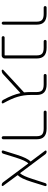

<svg xmlns="http://www.w3.org/2000/svg" viewBox="822 -1410 566 2251"><g transform="rotate(90 1105.5 -284.0)"><path d="M142.6 -512.7H68.4Q60.5 -512.7 55.7 -517.6Q50.8 -522.5 50.8 -529.8Q50.8 -537.1 55.7 -542Q60.5 -546.9 68.4 -546.9H142.6Q206.1 -546.9 237.3 -518.6Q268.6 -490.2 268.6 -431.6V-38.1Q268.6 -31.2 263.2 -25.9Q257.8 -20.5 251 -20.5Q244.1 -20.5 238.8 -25.9Q233.4 -31.2 233.4 -38.1V-431.6Q233.4 -475.6 212.4 -494.1Q191.4 -512.7 142.6 -512.7Z M628.9 -431.6Q628.9 -475.6 608.4 -494.1Q587.9 -512.7 539.1 -512.7H464.8Q457 -512.7 452.1 -517.6Q447.3 -522.5 447.3 -529.8Q447.3 -537.1 452.1 -542Q457 -546.9 464.8 -546.9H539.1Q602.5 -546.9 633.8 -518.6Q665 -490.2 665 -431.6V-54.7Q665 -41 654.8 -30.8Q644.5 -20.5 630.9 -20.5H419.9Q413.1 -20.5 408.2 -25.4Q403.3 -30.3 403.3 -37.6Q403.3 -44.9 408.2 -49.8Q413.1 -54.7 419.9 -54.7H625Q628.9 -54.7 628.9 -58.6Z M1092.8 -357.4Q1092.8 -280.3 1115.2 -205.1Q1135.7 -135.7 1190.4 -38.1Q1192.4 -35.2 1192.4 -32.2Q1192.4 -29.3 1190.4 -26.4Q1186.5 -20.5 1180.7 -20.5Q1160.2 -20.5 1150.4 -38.1Q1087.9 -153.3 1072.3 -237.3Q1071.3 -241.2 1068.4 -238.3L850.6 -38.1Q832 -20.5 805.7 -20.5Q799.8 -20.5 796.9 -27.3Q795.9 -29.3 795.9 -32.2Q795.9 -35.2 798.8 -38.1L1060.5 -280.3Q1063.5 -283.2 1062.5 -287.1Q1058.6 -320.3 1058.6 -357.4V-431.6Q1058.6 -475.6 1038.6 -494.1Q1018.6 -512.7 968.8 -512.7H864.3Q856.4 -512.7 851.6 -517.6Q846.7 -522.5 846.7 -529.8Q846.7 -537.1 851.6 -542Q856.4 -546.9 864.3 -546.9H968.8Q1031.2 -546.9 1062 -518.6Q1092.8 -490.2 1092.8 -431.6Z M1293 -512.7Q1286.1 -512.7 1281.2 -517.6Q1276.4 -522.5 1276.4 -529.8Q1276.4 -537.1 1281.2 -542Q1286.1 -546.9 1293 -546.9H1486.3Q1549.8 -546.9 1581.1 -518.6Q1612.3 -490.2 1612.3 -431.6V-39.1Q1612.3 -31.2 1606.9 -25.9Q1601.6 -20.5 1594.2 -20.5Q1586.9 -20.5 1581.5 -25.9Q1576.2 -31.2 1576.2 -39.1V-431.6Q1576.2 -475.6 1555.7 -494.1Q1535.2 -512.7 1486.3 -512.7Z M2158.2 -37.1Q2162.1 -32.2 2159.2 -26.4Q2156.2 -20.5 2150.4 -20.5Q2128.9 -20.5 2116.2 -37.1L1898.4 -329.1Q1895.5 -333 1892.6 -330.1Q1863.3 -299.8 1827.1 -186.5L1781.2 -38.1Q1775.4 -20.5 1756.8 -20.5Q1750 -20.5 1746.1 -26.4Q1743.2 -29.3 1743.2 -34.2Q1743.2 -36.1 1744.1 -38.1L1793.9 -197.3Q1833 -321.3 1871.1 -356.4Q1874 -359.4 1871.1 -363.3L1746.1 -529.3Q1742.2 -535.2 1745.6 -541Q1749 -546.9 1755.9 -546.9Q1777.3 -546.9 1790 -529.3L2006.8 -239.3Q2009.8 -235.4 2012.7 -238.3Q2042 -268.6 2078.1 -381.8L2126 -530.3Q2130.9 -546.9 2148.4 -546.9Q2155.3 -546.9 2159.2 -542Q2161.1 -538.1 2161.1 -534.2Q2161.1 -532.2 2161.1 -530.3L2111.3 -370.1Q2072.3 -246.1 2035.2 -210.9Q2032.2 -208 2035.2 -204.1Z"/></g></svg>

Font: Gen Jyuu Gothic ExtraLight
Style: Regular
Weight: 100
Designer: [Source Han Sans]
Ryoko NISHIZUKA  (kana & ideographs); Paul D. Hunt (Latin, Greek & Cyrillic); Wenlong ZHANG  (bopomofo
Version: Version 1.002.20150607